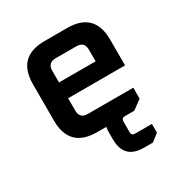

<svg xmlns="http://www.w3.org/2000/svg" viewBox="-166 -650 911 958"><g transform="rotate(-30 289.5 -170.5)"><path d="M67 -158V-367Q67 -525 225 -525H355Q512 -525 512 -367V-219H184V-148Q184 -102 230 -102H492V-39L439 0H225Q67 0 67 -158ZM184 -310H395V-377Q395 -423 349 -423H230Q184 -423 184 -377ZM275 32Q275 -82 388 -82H410V0H385Q365 0 365 20V81Q365 101 385 101H482V151L440 184H388Q275 184 275 70Z"/></g></svg>

Font: Oxanium ExtraLight SemiBold
Style: Regular
Weight: 600
Version: Version 2.000